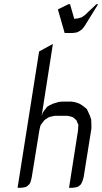

<svg xmlns="http://www.w3.org/2000/svg" viewBox="-20 -898 489 918"><path d="M64 0 167 -651.9 232.9 -688 179.2 -344.2 185.1 -359.9 190.9 -369.1 201.2 -381.8 205.1 -387.2 217.8 -395 234.9 -402.8 258.8 -410.2 274.9 -412.1H321.8L335.9 -410.2L358.9 -402.8L372.1 -395L394 -377.9L398.9 -369.1L410.2 -344.2L416 -326.2L417 -300.8V-283.2L379.9 -50.8L375 -34.2L371.1 -24.9L367.2 -17.1L356.9 -7.8L349.1 -3.9L340.8 -2L326.2 0H310.1L353 -273.9L354 -292L355 -300.8L351.1 -309.1L346.2 -321.8L341.8 -326.2L332 -335L325.2 -338.9L317.9 -340.8L303.2 -344.2H241.2L225.1 -340.8L216.8 -338.9L209 -335L195.8 -326.2L190.9 -321.8L181.2 -309.1L174.8 -300.8L171.9 -292L168 -273.9L131.8 -50.8L127.9 -34.2L125 -24.9L120.1 -17.1L109.9 -7.8L103 -3.9L94.2 -2L79.1 0ZM256.8 -853 307.1 -877.9H314.9L335 -808.1L353 -810.1L369.1 -814.9L373 -816.9L386.2 -826.2L440.9 -877.9H449.2L384.8 -773.9L376 -762.2L372.1 -757.8L357.9 -748L350.1 -744.1L342.8 -742.2L326.2 -740.2H289.1Z"/></svg>

Font: Petahja
Style: Italic
Weight: 400
Designer: T. Christopher White
Version: Version 1.1